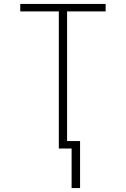

<svg xmlns="http://www.w3.org/2000/svg" viewBox="-20 -755 640 976"><path d="M344 201V0H279V-697H83V-735H517V-697H321V-38H387V201Z"/></svg>

Font: Iosevka SS04 XLt Ex
Style: Regular
Weight: 200
Width: 7
Monospace: yes
Designer: Belleve Invis
Foundry: Belleve Invis
Version: Version 19.0.0; ttfautohint (v1.8.4)